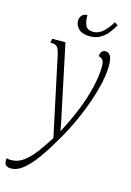

<svg xmlns="http://www.w3.org/2000/svg" viewBox="-187 -791 756 1110"><g transform="rotate(15 190.5 -236.0)"><path d="M238 -606Q194 -606 171.5 -626Q149 -646 149 -676Q149 -694 160 -707.5Q171 -721 193 -721Q193 -679 204.5 -657.5Q216 -636 249 -636Q284 -636 312.5 -664Q341 -692 357 -722L377 -709Q363 -684 344 -660Q325 -636 299 -621Q273 -606 238 -606ZM-5 250Q-45 250 -45 214Q-45 206 -44 199Q-31 203 -17 203Q24 203 58.5 177Q93 151 124.5 108.5Q156 66 187 17L87 -452Q78 -493 66 -502.5Q54 -512 32 -512H27L32 -536H111L198 -124Q203 -103 207.5 -79Q212 -55 216 -32Q257 -108 287.5 -184Q318 -260 334.5 -330Q351 -400 351 -456Q351 -487 339.5 -497.5Q328 -508 318 -508Q318 -527 326.5 -536.5Q335 -546 348 -546Q368 -546 378.5 -528.5Q389 -511 389 -470Q389 -411 368.5 -333Q348 -255 313 -170Q278 -85 233 -6Q191 68 151 126Q111 184 72 217Q33 250 -5 250Z"/></g></svg>

Font: Noto Serif ExtraCondensed ExtraLight
Style: Italic
Weight: 200
Width: 2
Italic angle: -12°
Designer: Monotype Design Team
Foundry: Monotype Imaging Inc.
Version: Version 2.014; ttfautohint (v1.8.4.7-5d5b)